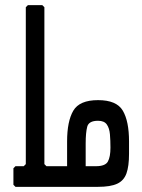

<svg xmlns="http://www.w3.org/2000/svg" viewBox="-20 -724 552 744"><path d="M40 0 32 -8V-72L40 -80H72L80 -88V-696L88 -704H144L152 -696V-88L160 -80H240V-176Q240 -254 264 -295Q288 -336 360 -336Q432 -336 456 -295Q480 -254 480 -176V-128Q480 -80 470 -52Q460 -24 434 -12Q408 0 360 0ZM312 -80H352Q388 -80 398 -98Q408 -116 408 -152Q408 -180 406 -203.5Q404 -227 394 -241.5Q384 -256 360 -256Q324 -256 318 -233Q312 -210 312 -168Z"/></svg>

Font: Hasubi Mono
Style: Regular
Weight: 400
Designer: Eli Heuer
Foundry: Eli Heuer
Version: Version 1.000